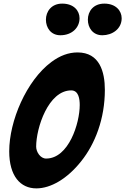

<svg xmlns="http://www.w3.org/2000/svg" viewBox="-20 -1038 693 1062"><path d="M546 -843C601 -843 653 -878 653 -937C653 -978 621 -1018 557 -1018C497 -1018 466 -976 466 -929C466 -885 493 -843 546 -843ZM314 -843C378 -843 420 -885 420 -937C420 -978 389 -1018 324 -1018C264 -1018 234 -974 234 -929C234 -885 261 -843 314 -843ZM181 4C261 4 352 -49 429 -146C506 -242 560 -381 560 -541C560 -641 531 -748 409 -748C359 -748 311 -730 264 -695C126 -592 31 -369 31 -201C31 -64 93 4 181 4ZM235 -161C203 -161 180 -198 180 -227C180 -330 247 -538 374 -538C416 -538 421 -488 421 -457C421 -356 360 -161 235 -161Z"/></svg>

Font: Bangerz
Style: Bold
Weight: 700
Designer: vernon adams
Foundry: Vernon Adams
Version: Version 2.10;December 28, 2023;FontCreator 13.0.0.2683 64-bi